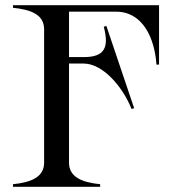

<svg xmlns="http://www.w3.org/2000/svg" viewBox="-20 -720 686 740"><path d="M593 -700H30V-690C99 -683 150 -664 150 -607V-93C150 -37 99 -17 30 -10V0H366V-10C297 -17 246 -37 246 -93V-475H303C375 -475 452 -388 487 -300L497 -303L390 -620L380 -617C401 -536 383 -500 303 -500H246V-675H427C530 -675 576 -574 583 -471H593Z"/></svg>

Font: Sprat
Style: Regular
Weight: 400
Designer: Ethan Nakache
Foundry: Collletttivo
Version: Version 2.000;Glyphs 3.2 (3217)